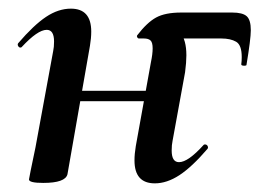

<svg xmlns="http://www.w3.org/2000/svg" viewBox="-20 -415 607 444"><path d="M291 -44Q291 -59 294 -77L329 -271Q333 -290 333 -303Q333 -317 328 -321.5Q323 -326 313 -326H301Q299 -326 297.5 -328.5Q296 -331 297 -333Q320 -363 341 -374.5Q362 -386 399 -386H517Q541 -386 550.5 -377.5Q560 -369 560 -345Q560 -325 550 -265Q550 -263 545 -263Q537 -263 538 -267Q539 -273 539 -283Q539 -311 526 -318.5Q513 -326 492 -326H342L352 -357Q382 -357 396.5 -340Q411 -323 411 -287Q411 -271 408 -248L379 -89Q377 -80 377 -67Q377 -40 394 -40Q415 -40 451 -80Q452 -81 454 -81Q458 -81 460 -77.5Q462 -74 460 -71Q424 -29 395 -10Q366 9 338 9Q291 9 291 -44ZM47 0 51 -21Q61 -68 62 -74L103 -297Q105 -306 105 -319Q105 -346 88 -346Q67 -346 30 -306Q29 -305 27 -305Q24 -305 22 -308.5Q20 -312 22 -315Q58 -357 86.5 -376Q115 -395 144 -395Q191 -395 191 -342Q191 -327 188 -309L136 -12Q131 8 80 8Q47 8 47 0ZM126 -205H368L365 -181H123Z"/></svg>

Font: Cormorant Infant
Style: Bold Italic
Weight: 700
Italic angle: -10°
Designer: Christian Thalmann (Catharsis Fonts)
Foundry: Catharsis Fonts
Version: Version 4.000